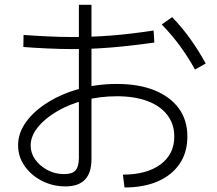

<svg xmlns="http://www.w3.org/2000/svg" viewBox="-20 -827 920 814"><path d="M501.1 -86.7Q602.2 -86.7 660.6 -130Q718.9 -173.3 718.9 -247.8Q718.9 -301.1 689.4 -339.4Q660 -377.8 605.6 -398.3Q551.1 -418.9 475.6 -418.9Q404.4 -418.9 339.4 -402.2Q274.4 -385.6 222.8 -355.6Q171.1 -325.6 140.6 -287.8Q110 -250 110 -210Q110 -177.8 129.4 -150.6Q148.9 -123.3 181.1 -106.1Q213.3 -88.9 251.1 -88.9Q286.7 -88.9 300.6 -105Q314.4 -121.1 314.4 -157.8V-806.7H367.8V-152.2Q367.8 -36.7 257.8 -36.7Q203.3 -36.7 157.2 -60.6Q111.1 -84.4 83.9 -123.9Q56.7 -163.3 56.7 -211.1Q56.7 -263.3 90.6 -310Q124.4 -356.7 183.3 -393.3Q242.2 -430 317.2 -450.6Q392.2 -471.1 475.6 -471.1Q568.9 -471.1 635.6 -443.9Q702.2 -416.7 738.3 -367.2Q774.4 -317.8 774.4 -247.8Q774.4 -181.1 741.7 -132.8Q708.9 -84.4 649.4 -58.3Q590 -32.2 507.8 -32.2ZM78.9 -627.8 80 -678.9Q122.2 -675.6 180 -672.8Q237.8 -670 290 -670Q366.7 -670 448.3 -676.1Q530 -682.2 631.1 -697.8L634.4 -646.7Q532.2 -632.2 450.6 -625.6Q368.9 -618.9 288.9 -618.9Q236.7 -618.9 178.9 -621.7Q121.1 -624.4 78.9 -627.8ZM806.7 -532.2Q777.8 -584.4 743.3 -631.7Q708.9 -678.9 665.6 -723.3L710 -754.4Q753.3 -708.9 787.8 -660.6Q822.2 -612.2 852.2 -557.8Z"/></svg>

Font: Paperlogy 3 Light
Style: Regular
Weight: 300
Designer: redesigned by Lee Juim, glyphs from Gmarket Sans & Montserrat
Foundry: PT&
Version: Version 1.001